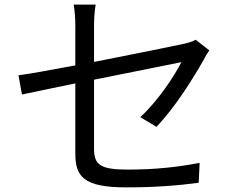

<svg xmlns="http://www.w3.org/2000/svg" viewBox="-20 -793 1040 831"><path d="M657 -244C737 -327 815 -452 862 -535C868 -548 879 -565 886 -575L827 -621C815 -614 796 -608 774 -603C732 -594 557 -558 387 -525V-681C387 -710 389 -744 394 -773H299C304 -744 306 -711 306 -681V-510C200 -490 105 -473 60 -467L75 -384C116 -393 205 -411 306 -432V-129C306 -30 340 18 526 18C651 18 751 10 840 -2L844 -88C744 -69 648 -59 532 -59C412 -59 387 -81 387 -150V-448C564 -484 748 -521 765 -524C735 -464 662 -354 587 -286Z"/></svg>

Font: Noto Sans Japanese Regular
Style: Regular
Weight: 400
Designer: Ryoko NISHIZUKA (kana & ideographs); Paul D. Hunt (Latin, Greek & Cyrillic); Wenlong ZHANG (bopomofo); Sandoll Communica
Foundry: Adobe Systems Incorporated
Version: Version 1.000;PS 1;hotconv 1.0.78;makeotf.lib2.5.61930